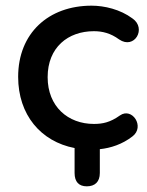

<svg xmlns="http://www.w3.org/2000/svg" viewBox="-20 -518 518 677"><path d="M286 139C315 139 332 123 332 92V8C370 4 411 -9 447 -37C492 -71 446 -141 403 -111C368 -86 341 -81 311 -81C220 -81 148 -142 148 -246C148 -351 220 -408 311 -408C341 -408 370 -401 400 -379C454 -342 498 -418 447 -453C404 -485 348 -498 303 -498C151 -498 44 -401 44 -247C44 -113 124 -19 243 4V92C243 123 258 139 286 139Z"/></svg>

Font: SN Pro Medium
Style: Regular
Weight: 500
Designer: Tobias Whetton
Foundry: Supernotes
Version: Version 1.003;Glyphs 3.3 (3324)